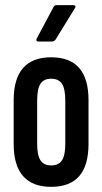

<svg xmlns="http://www.w3.org/2000/svg" viewBox="-20 -718 397 744"><path d="M178 6Q106 6 69.5 -35.5Q33 -77 33 -160V-330Q33 -413 69.5 -454.5Q106 -496 178 -496Q251 -496 287 -454.5Q323 -413 323 -330V-160Q323 -77 287 -35.5Q251 6 178 6ZM178 -77Q207 -77 220 -96.5Q233 -116 233 -161V-328Q233 -374 220 -393.5Q207 -413 178 -413Q150 -413 137 -393.5Q124 -374 124 -328V-161Q124 -116 137 -96.5Q150 -77 178 -77ZM128 -557Q123 -557 121.5 -560Q120 -563 122 -568L187 -690Q190 -698 199 -698H265Q270 -698 272 -694.5Q274 -691 270 -686L195 -564Q190 -557 180 -557Z"/></svg>

Font: Sofia Sans Extra Condensed SemiBold
Style: Regular
Weight: 600
Designer: Botio Nikoltchev, Ani Petrova
Foundry: lettersoup
Version: Version 4.101